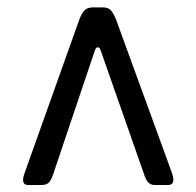

<svg xmlns="http://www.w3.org/2000/svg" viewBox="-20 -683 543 531"><path d="M57.6 -171.4Q43.9 -171.4 43.9 -185.5Q43.9 -193.8 47.9 -204.1L199.7 -629.9Q206.5 -647.5 214.4 -655Q222.2 -662.6 238.3 -662.6H263.2Q278.8 -662.6 285.9 -655.3Q293 -647.9 300.8 -629.4L455.6 -204.6Q459.5 -192.9 459.5 -186.5Q459.5 -171.4 445.3 -171.4H407.2Q397 -171.4 389.9 -178.7Q382.8 -186 377 -205.1L260.7 -537.1Q257.8 -546.4 255.9 -549.3Q253.9 -552.2 250.5 -552.2Q247.1 -552.2 245.1 -549.3Q243.2 -546.4 240.2 -537.1L128.4 -205.1Q122.1 -185.1 115.2 -178.2Q108.4 -171.4 95.2 -171.4Z"/></svg>

Font: BenchNine
Style: Bold
Weight: 700
Version: Version 1 ; ttfautohint (v0.92.18-e454-dirty) -l 8 -r 50 -G 